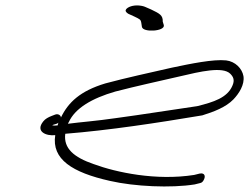

<svg xmlns="http://www.w3.org/2000/svg" viewBox="-20 -744 920 709"><path d="M140 -296C109 -258 151 -241 184 -245C170 -156 247 -107 386 -76C477 -55 612 -49 699 -63L719 -68C724 -69 728 -72 731 -77C741 -93 736 -107 717 -103L697 -98C557 -76 410 -107 326 -138C253 -163 214 -196 221 -250C383 -263 560 -290 727 -318C769 -331 814 -348 842 -377C862 -398 884 -431 879 -463C874 -491 849 -517 815 -521C768 -526 685 -509 614 -494C531 -475 447 -457 369 -436C276 -408 232 -366 205 -310C205 -318 195 -325 184 -321L171 -316C158 -311 147 -305 140 -296ZM173 -281C174 -282 175 -282 176 -283L189 -287C191 -288 194 -289 196 -291C194 -288 194 -284 193 -281C185 -280 178 -280 173 -281ZM231 -287C231 -289 233 -291 234 -293C257 -344 319 -381 406 -406C483 -426 566 -444 644 -462C720 -480 802 -499 830 -472C841 -461 848 -449 838 -427C819 -383 769 -367 708 -352C611 -338 506 -321 409 -308C334 -297 276 -293 231 -287ZM444 -706C443 -701 449 -696 454 -693L476 -683C496 -673 500 -673 502 -658L504 -645C507 -623 590 -628 585 -651L581 -664C582 -688 569 -694 538 -709L515 -719C508 -722 496 -724 486 -724C464 -724 446 -715 444 -706Z"/></svg>

Font: Stray Cat
Style: UltExtObl
Weight: 400
Version: Version 1.0